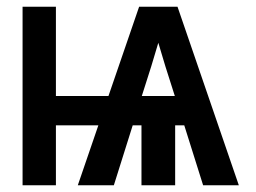

<svg xmlns="http://www.w3.org/2000/svg" viewBox="-20 -550 760 570"><path d="M47 0H146V-178H272L211 0H318L374 -178H400V0H500V-178H527L583 0H689L507 -530H393L302 -265H146V-530H47ZM401 -265 429 -353Q434 -371 439.5 -388Q445 -405 450 -423Q455 -405 460.5 -388Q466 -371 471 -353L499 -265Z"/></svg>

Font: Iosevka Sparkle Medium
Style: Regular
Weight: 500
Designer: Belleve Invis
Foundry: Belleve Invis
Version: Version 4.5.0; ttfautohint (v1.8.3)